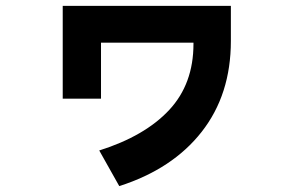

<svg xmlns="http://www.w3.org/2000/svg" viewBox="-20 -510 1002 652"><path d="M385 122 317 1Q472 -48 554.5 -136.5Q637 -225 637 -361V-365H323V-175H193V-490H764V-371Q764 -189 665 -62.5Q566 64 385 122Z"/></svg>

Font: Gmarket Sans TTF Bold
Style: Regular
Weight: 700
Designer: Creative Director : Sungho Lee; Art Director : Kiwoong Choi; Project Manager : Sori Yang, Jongwook Yoon; Font Designer :
Foundry: Sandoll Inc.
Version: Version 1.000;hotconv 1.0.109;makeotfexe 2.5.65596